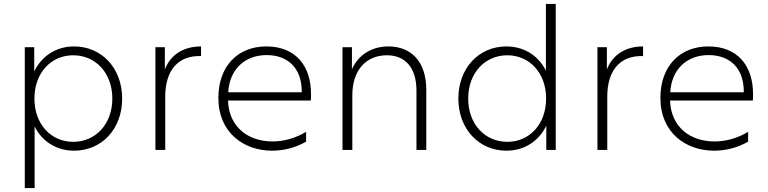

<svg xmlns="http://www.w3.org/2000/svg" viewBox="-20 -762 3902 976"><path d="M357 -526C267 -526 193 -479 154 -399V-522H106V194H156V-119C195 -41 269 4 357 4C495 4 601 -104 601 -261C601 -417 495 -526 357 -526ZM352 -481C465 -481 551 -392 551 -261C551 -130 465 -41 352 -41C240 -41 155 -130 155 -261C155 -392 240 -481 352 -481Z M770 0H820V-272C820 -399 881 -481 1002 -477V-526C913 -526 847 -484 818 -409V-522H770Z M1363 4C1422 4 1482 -11 1536 -42V-92C1482 -59 1422 -43 1365 -43C1246 -43 1144 -112 1139 -251H1560C1561 -262 1561 -273 1561 -284C1561 -427 1483 -526 1334 -526C1189 -526 1090 -426 1090 -264C1090 -88 1219 4 1363 4ZM1514 -293H1140C1147 -411 1226 -482 1335 -482C1444 -482 1515 -415 1514 -293Z M1955 -526C1868 -526 1801 -482 1769 -410V-522H1721V0H1771V-278C1771 -402 1838 -481 1947 -481C2040 -481 2097 -418 2097 -301V0H2147V-305C2147 -450 2069 -526 1955 -526Z M2554 4C2644 4 2718 -43 2757 -123V0H2805V-742H2755V-403C2716 -481 2642 -526 2554 -526C2416 -526 2310 -418 2310 -261C2310 -105 2416 4 2554 4ZM2559 -41C2446 -41 2360 -130 2360 -261C2360 -392 2446 -481 2559 -481C2671 -481 2756 -392 2756 -261C2756 -130 2671 -41 2559 -41Z M3017 0H3067V-272C3067 -399 3128 -481 3249 -477V-526C3160 -526 3094 -484 3065 -409V-522H3017Z M3610 4C3669 4 3729 -11 3783 -42V-92C3729 -59 3669 -43 3612 -43C3493 -43 3391 -112 3386 -251H3807C3808 -262 3808 -273 3808 -284C3808 -427 3730 -526 3581 -526C3436 -526 3337 -426 3337 -264C3337 -88 3466 4 3610 4ZM3761 -293H3387C3394 -411 3473 -482 3582 -482C3691 -482 3762 -415 3761 -293Z"/></svg>

Font: Chess Sans Light
Style: Regular
Weight: 300
Designer: Wolf Bōese
Foundry: Wolf Bōese
Version: Version 7.223;Glyphs 3.3 (3306)